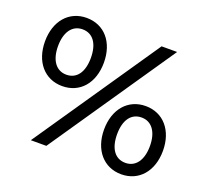

<svg xmlns="http://www.w3.org/2000/svg" viewBox="-122 -856 1094 1011"><g transform="rotate(20 425.5 -350.0)"><path d="M230 0 708 -700H621L143 0ZM200 -324C299 -324 365 -400 365 -515C365 -630 299 -706 200 -706C101 -706 35 -629 35 -515C35 -401 101 -324 200 -324ZM200 -388C143 -388 108 -436 108 -515C108 -594 143 -642 200 -642C258 -642 292 -595 292 -515C292 -435 258 -388 200 -388ZM651 6C750 6 816 -71 816 -185C816 -299 750 -376 651 -376C552 -376 486 -299 486 -185C486 -71 552 6 651 6ZM651 -58C593 -58 559 -105 559 -185C559 -265 593 -312 651 -312C708 -312 743 -264 743 -185C743 -106 708 -58 651 -58Z"/></g></svg>

Font: Montserrat-Alt1 SemBd
Style: Regular
Weight: 600
Designer: Differentunic
Foundry: Differentunic
Version: Version 7.222